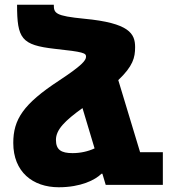

<svg xmlns="http://www.w3.org/2000/svg" viewBox="-20 -780 720 810"><path d="M426 0H667V-138H571L479 -442C541 -501 550 -537 550 -581C550 -638 526 -683 335 -701C213 -713 207 -724 207 -760H52C52 -617 70 -590 211 -574C333 -561 343 -556 343 -541C343 -525 326 -504 229 -440C78 -341 36 -276 36 -177C36 -55 118 10 228 10C321 10 382 -21 408 -47H412L426 0H427ZM216 -190C216 -233 254 -271 328 -324L379 -154C351 -141 319 -134 286 -134C238 -134 216 -148 216 -190Z"/></svg>

Font: Noto Sans Armenian SemiCondensed Black
Style: Regular
Weight: 900
Width: 4
Designer: Monotype Design Team
Foundry: Monotype Imaging Inc.
Version: Version 2.008